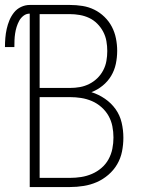

<svg xmlns="http://www.w3.org/2000/svg" viewBox="-51 -755 571 775"><path d="M69 0V-700Q55 -700 44 -691.5Q33 -683 26.5 -671Q20 -659 16 -646Q12 -633 10 -619.5Q8 -606 7.5 -592.5Q7 -579 7 -565H-31Q-31 -583 -29.5 -601.5Q-28 -620 -24 -638Q-20 -656 -13 -673Q-6 -690 5.5 -704.5Q17 -719 34 -727Q51 -735 69 -735H231Q257 -735 282 -731Q307 -727 329.5 -716Q352 -705 370.5 -687Q389 -669 400.5 -647Q412 -625 417 -600Q422 -575 422 -550Q422 -523 416.5 -497Q411 -471 397.5 -448.5Q384 -426 363 -409Q342 -392 318 -383Q347 -374 372.5 -356.5Q398 -339 415.5 -314.5Q433 -290 440 -260Q447 -230 447 -199Q447 -171 441.5 -143.5Q436 -116 422 -92Q408 -68 386.5 -49.5Q365 -31 340 -20Q315 -9 287 -4.5Q259 0 231 0ZM109 -400H231Q252 -400 271.5 -403.5Q291 -407 309 -416Q327 -425 341.5 -439Q356 -453 365.5 -471Q375 -489 378.5 -509Q382 -529 382 -549Q382 -569 378.5 -589Q375 -609 365.5 -627Q356 -645 341.5 -659.5Q327 -674 309 -682.5Q291 -691 271 -694.5Q251 -698 231 -698H109ZM109 -37H231Q254 -37 276.5 -40.5Q299 -44 320 -53Q341 -62 358.5 -77Q376 -92 387 -112Q398 -132 402.5 -154.5Q407 -177 407 -200Q407 -223 402.5 -245.5Q398 -268 387 -287.5Q376 -307 358.5 -322.5Q341 -338 320 -347Q299 -356 276.5 -359.5Q254 -363 231 -363H109Z"/></svg>

Font: Iosevka Term Curly Extralight
Style: Regular
Weight: 200
Designer: Belleve Invis
Foundry: Belleve Invis
Version: Version 32.3.0